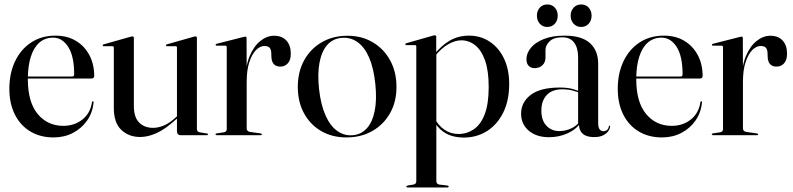

<svg xmlns="http://www.w3.org/2000/svg" viewBox="-20 -607 3562 862"><path d="M403 -265.5Q403 -260.5 399.8 -257.5Q396.5 -254.5 390.5 -254.5H81.5V-263.5H304Q313 -263.5 313 -273Q313 -355 286.2 -396.5Q259.5 -438 218.5 -438Q182.5 -438 157.2 -416.2Q132 -394.5 118.5 -352.8Q105 -311 105 -251.5Q105 -148.5 149.2 -95.2Q193.5 -42 264.5 -42Q314 -42 350 -70.5Q386 -99 393 -148.5Q394 -150.5 395 -151.5Q396 -152.5 396.5 -152.5Q398.5 -152.5 399.5 -151.2Q400.5 -150 400 -147Q396 -102 371.5 -66.5Q347 -31 308 -10.5Q269 10 220.5 10Q161 10 116.2 -16.8Q71.5 -43.5 46.8 -92.8Q22 -142 22 -208.5Q22 -277.5 47.5 -331.5Q73 -385.5 119.8 -416.2Q166.5 -447 229 -447Q282 -447 321 -423.5Q360 -400 381.5 -359Q403 -318 403 -265.5Z M774.5 -19V-78.5V-81V-393Q774.5 -396 773 -397.8Q771.5 -399.5 768 -399.5H729Q727 -399.5 726 -400.8Q725 -402 725 -403.5Q725 -405.5 726.2 -406.2Q727.5 -407 729.5 -408L847.5 -441.5Q852 -443 854 -443.2Q856 -443.5 858 -443.5Q861 -443.5 862.5 -441.5Q864 -439.5 864 -437V-28.5Q864 -22 867 -18.2Q870 -14.5 876.5 -13L907.5 -8Q911 -8 912.2 -6.8Q913.5 -5.5 913.5 -3.5Q913.5 -2 912.2 -1Q911 0 908 0H791Q783 0 778.8 -4.8Q774.5 -9.5 774.5 -19ZM491 -122V-393Q491 -396 489.5 -397.8Q488 -399.5 484 -399.5H445.5Q443.5 -399.5 442.2 -400.8Q441 -402 441 -403.5Q441 -405.5 442.2 -406.2Q443.5 -407 446 -408L564 -441.5Q569 -443 571 -443.2Q573 -443.5 575 -443.5Q578 -443.5 579.5 -441.5Q581 -439.5 581 -437V-131.5Q581 -80.5 604.8 -56.8Q628.5 -33 667 -33Q691 -33 716.2 -43.8Q741.5 -54.5 767.5 -78.5L784.5 -93.5L789.5 -88.5L772 -72.5Q722 -27 683.2 -9.5Q644.5 8 609.5 8Q558 8 524.5 -24Q491 -56 491 -122Z M1081.5 -241Q1081.5 -308.5 1100.5 -354.2Q1119.5 -400 1149 -423.2Q1178.5 -446.5 1210 -446.5Q1246 -446.5 1265.8 -425Q1285.5 -403.5 1285.5 -366Q1285.5 -337 1272 -322.5Q1258.5 -308 1238.5 -308Q1219.5 -308 1209.5 -318.8Q1199.5 -329.5 1198.5 -351.5L1198 -366Q1198 -383.5 1191 -392Q1184 -400.5 1167 -400.5Q1147.5 -400.5 1129.5 -382.5Q1111.5 -364.5 1099.5 -328.5Q1087.5 -292.5 1087.5 -239ZM1087 -435.5 1087.5 -267V-30Q1087.5 -24.5 1091 -20.5Q1094.5 -16.5 1101 -15L1150 -8Q1153.5 -7.5 1154.5 -6.5Q1155.5 -5.5 1155.5 -3.5Q1155.5 -2 1154.2 -1Q1153 0 1150 0H953Q951 0 949.2 -1.2Q947.5 -2.5 947.5 -4Q947.5 -5.5 949.2 -6.8Q951 -8 954.5 -8.5L985.5 -13Q992 -14.5 995 -18Q998 -21.5 998 -26.5V-394.5Q998 -398 996.5 -400Q995 -402 991.5 -402H952Q950.5 -402.5 949.2 -403.5Q948 -404.5 948 -406Q948 -407.5 949.2 -408.8Q950.5 -410 953 -410.5L1071 -440.5Q1075.5 -441.5 1077.8 -442Q1080 -442.5 1081.5 -442.5Q1084.5 -442.5 1085.8 -440.5Q1087 -438.5 1087 -435.5Z M1540.5 -446.5Q1604 -446.5 1653.5 -417.2Q1703 -388 1731.5 -336.2Q1760 -284.5 1760 -216.5Q1760 -149.5 1731 -98.5Q1702 -47.5 1651.5 -18.8Q1601 10 1535.5 10Q1471.5 10 1422.2 -18.5Q1373 -47 1345 -98.2Q1317 -149.5 1317 -216.5Q1317 -284 1345.2 -335.8Q1373.5 -387.5 1424 -417Q1474.5 -446.5 1540.5 -446.5ZM1564 0Q1601.5 -3 1626.8 -30.8Q1652 -58.5 1662.2 -109Q1672.5 -159.5 1665 -230.5Q1657.5 -302.5 1636.8 -349.5Q1616 -396.5 1584.5 -418.5Q1553 -440.5 1513.5 -437Q1474 -433.5 1449 -405Q1424 -376.5 1414.5 -326Q1405 -275.5 1412.5 -206Q1420.5 -136 1441.5 -88.8Q1462.5 -41.5 1494.2 -19Q1526 3.5 1564 0Z M1938.5 -442V-370.5L1939 -367V206Q1939 212.5 1942 216.2Q1945 220 1951.5 221.5L1989 226Q1992 227 1993.2 228Q1994.5 229 1994.5 230.5Q1994.5 232 1993.2 233.2Q1992 234.5 1989.5 234.5H1809Q1807 234.5 1805.8 233.2Q1804.5 232 1804.5 230.5Q1804.5 229 1806.2 227.8Q1808 226.5 1812 225.5L1836.5 221.5Q1843.5 220 1846.2 216.2Q1849 212.5 1849 206.5V-398Q1849 -401 1847.8 -402.8Q1846.5 -404.5 1842.5 -404.5H1804Q1802 -404.5 1800.8 -405.8Q1799.5 -407 1799.5 -408.5Q1799.5 -410.5 1800.8 -411.2Q1802 -412 1804.5 -413L1922 -446.5Q1926.5 -448 1928.5 -448.2Q1930.5 -448.5 1932.5 -448.5Q1935.5 -448.5 1937 -446.5Q1938.5 -444.5 1938.5 -442ZM1930.5 -352.5 1926 -358.5Q1961.5 -403 1999.8 -425Q2038 -447 2086 -447Q2137.5 -447 2178.2 -420.2Q2219 -393.5 2242.5 -344.8Q2266 -296 2266 -230Q2266 -155 2239 -101Q2212 -47 2166 -18.2Q2120 10.5 2063.5 10.5Q2013 10.5 1978.8 -10Q1944.5 -30.5 1921.5 -74L1929.5 -79Q1947.5 -43.5 1975.5 -24.5Q2003.5 -5.5 2038 -5.5Q2076.5 -5.5 2107.5 -26.8Q2138.5 -48 2156.2 -94.2Q2174 -140.5 2174 -216.5Q2174 -289 2157.8 -335.2Q2141.5 -381.5 2113.5 -403.8Q2085.5 -426 2050.5 -426Q2023.5 -426 1992.5 -408.5Q1961.5 -391 1930.5 -352.5Z M2579.5 -47V-51L2575.5 -48V-348Q2575.5 -392.5 2557.5 -416Q2539.5 -439.5 2504 -439.5Q2465.5 -439.5 2447.2 -421.2Q2429 -403 2429 -382.5V-348Q2429 -327 2415.2 -314Q2401.5 -301 2380.5 -301Q2364 -301 2353.8 -311.2Q2343.5 -321.5 2343.5 -341.5Q2343.5 -367.5 2363 -391.8Q2382.5 -416 2421 -431.5Q2459.5 -447 2515 -447Q2591 -447 2628.2 -413.8Q2665.5 -380.5 2665.5 -321V-55Q2665.5 -35 2672 -26.5Q2678.5 -18 2688.5 -18Q2698 -18 2705 -23.2Q2712 -28.5 2713.5 -39.5Q2714 -41.5 2714.8 -42.2Q2715.5 -43 2716.5 -43Q2718 -43 2718.5 -42Q2719 -41 2719 -39Q2719 -30.5 2711.8 -19.5Q2704.5 -8.5 2688.8 0Q2673 8.5 2647.5 8.5Q2613 8.5 2596.2 -6.5Q2579.5 -21.5 2579.5 -47ZM2319.5 -96.5Q2319.5 -148 2362.8 -181Q2406 -214 2493.5 -214Q2528.5 -214 2552 -207.2Q2575.5 -200.5 2595.5 -191L2592 -186Q2572.5 -195 2551.2 -200.5Q2530 -206 2504 -206Q2458.5 -206 2434.5 -180.2Q2410.5 -154.5 2410.5 -110Q2410.5 -67 2433 -42.8Q2455.5 -18.5 2491.5 -18.5Q2517.5 -18.5 2542.5 -29.5Q2567.5 -40.5 2584.5 -62.5L2589 -58Q2566.5 -25.5 2527.8 -8.2Q2489 9 2445 9Q2388.5 9 2354 -20.2Q2319.5 -49.5 2319.5 -96.5ZM2437 -486Q2416.5 -486 2403.5 -500.5Q2390.5 -515 2390.5 -536.5Q2390.5 -558.5 2403.5 -572.8Q2416.5 -587 2437 -587Q2458 -587 2471 -572.8Q2484 -558.5 2484 -536.5Q2484 -515 2471 -500.5Q2458 -486 2437 -486ZM2589 -486Q2568.5 -486 2555.2 -500.5Q2542 -515 2542 -536.5Q2542 -558 2555.2 -572.5Q2568.5 -587 2589 -587Q2610 -587 2623 -572.8Q2636 -558.5 2636 -536.5Q2636 -515 2623 -500.5Q2610 -486 2589 -486Z M3134.5 -265.5Q3134.5 -260.5 3131.2 -257.5Q3128 -254.5 3122 -254.5H2813V-263.5H3035.5Q3044.5 -263.5 3044.5 -273Q3044.5 -355 3017.8 -396.5Q2991 -438 2950 -438Q2914 -438 2888.8 -416.2Q2863.5 -394.5 2850 -352.8Q2836.5 -311 2836.5 -251.5Q2836.5 -148.5 2880.8 -95.2Q2925 -42 2996 -42Q3045.5 -42 3081.5 -70.5Q3117.5 -99 3124.5 -148.5Q3125.5 -150.5 3126.5 -151.5Q3127.5 -152.5 3128 -152.5Q3130 -152.5 3131 -151.2Q3132 -150 3131.5 -147Q3127.5 -102 3103 -66.5Q3078.5 -31 3039.5 -10.5Q3000.5 10 2952 10Q2892.5 10 2847.8 -16.8Q2803 -43.5 2778.2 -92.8Q2753.5 -142 2753.5 -208.5Q2753.5 -277.5 2779 -331.5Q2804.5 -385.5 2851.2 -416.2Q2898 -447 2960.5 -447Q3013.5 -447 3052.5 -423.5Q3091.5 -400 3113 -359Q3134.5 -318 3134.5 -265.5Z M3309.5 -241Q3309.5 -308.5 3328.5 -354.2Q3347.5 -400 3377 -423.2Q3406.5 -446.5 3438 -446.5Q3474 -446.5 3493.8 -425Q3513.5 -403.5 3513.5 -366Q3513.5 -337 3500 -322.5Q3486.5 -308 3466.5 -308Q3447.5 -308 3437.5 -318.8Q3427.5 -329.5 3426.5 -351.5L3426 -366Q3426 -383.5 3419 -392Q3412 -400.5 3395 -400.5Q3375.5 -400.5 3357.5 -382.5Q3339.5 -364.5 3327.5 -328.5Q3315.5 -292.5 3315.5 -239ZM3315 -435.5 3315.5 -267V-30Q3315.5 -24.5 3319 -20.5Q3322.5 -16.5 3329 -15L3378 -8Q3381.5 -7.5 3382.5 -6.5Q3383.5 -5.5 3383.5 -3.5Q3383.5 -2 3382.2 -1Q3381 0 3378 0H3181Q3179 0 3177.2 -1.2Q3175.5 -2.5 3175.5 -4Q3175.5 -5.5 3177.2 -6.8Q3179 -8 3182.5 -8.5L3213.5 -13Q3220 -14.5 3223 -18Q3226 -21.5 3226 -26.5V-394.5Q3226 -398 3224.5 -400Q3223 -402 3219.5 -402H3180Q3178.5 -402.5 3177.2 -403.5Q3176 -404.5 3176 -406Q3176 -407.5 3177.2 -408.8Q3178.5 -410 3181 -410.5L3299 -440.5Q3303.5 -441.5 3305.8 -442Q3308 -442.5 3309.5 -442.5Q3312.5 -442.5 3313.8 -440.5Q3315 -438.5 3315 -435.5Z"/></svg>

Font: Fraunces 96pt
Style: Regular
Weight: 400
Version: Version 1.000;[b76b70a41]